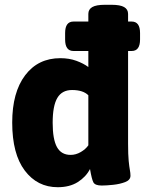

<svg xmlns="http://www.w3.org/2000/svg" viewBox="-20 -774 605 802"><path d="M221 8Q136 8 83.5 -61.5Q31 -131 31 -262Q31 -388 85 -459.5Q139 -531 232 -531Q269 -531 299 -520Q329 -509 349 -494V-561H287Q252 -561 252 -609V-636Q252 -684 287 -684H349V-716Q349 -735 365.5 -744.5Q382 -754 418 -754H446Q482 -754 498.5 -744.5Q515 -735 515 -716V-684H530Q565 -684 565 -636V-609Q565 -561 530 -561H515V-174Q515 -127 517.5 -102Q520 -77 522.5 -64Q525 -51 525 -40Q525 -22 503 -13.5Q481 -5 452.5 -2Q424 1 405 1Q377 1 370 -12.5Q363 -26 356 -68Q339 -35 305 -13.5Q271 8 221 8ZM275 -127Q297 -127 317.5 -139Q338 -151 349 -167V-376Q327 -398 281 -398Q239 -398 219.5 -365Q200 -332 200 -261Q200 -192 218 -159.5Q236 -127 275 -127Z"/></svg>

Font: Asap ExtraBold
Style: Regular
Weight: 800
Designer: Pablo Cosgaya
Foundry: Omnibus-Type
Version: Version 3.001; ttfautohint (v1.8.4.7-5d5b)